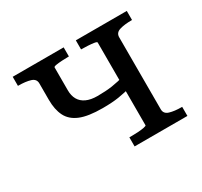

<svg xmlns="http://www.w3.org/2000/svg" viewBox="-113 -657 847 806"><g transform="rotate(-30 310.5 -254.5)"><path d="M411 -54V-455Q411 -459 398.5 -461Q386 -463 369 -464Q352 -465 338 -465H336V-509H583V-465H581Q546 -465 523 -458Q500 -451 500 -429V-80Q500 -58 523 -51Q546 -44 581 -44H583V0H327V-44H338Q352 -44 369 -45Q386 -46 398.5 -48.5Q411 -51 411 -54ZM113 -349V-429Q113 -451 90 -458Q67 -465 32 -465H30V-509H277V-465H274Q260 -465 243 -464Q226 -463 214 -461Q202 -459 202 -455V-344Q202 -318 212.5 -299.5Q223 -281 244.5 -271Q266 -261 298 -261Q339 -261 369.5 -265.5Q400 -270 439 -281V-226Q401 -216 369.5 -211Q338 -206 292 -206Q222 -206 183.5 -222Q145 -238 129 -270Q113 -302 113 -349Z"/></g></svg>

Font: Roboto Serif 28pt
Style: Regular
Weight: 400
Designer: Greg Gazdowicz
Foundry: Commercial Type
Version: Version 1.008